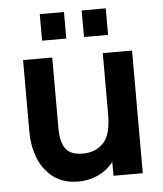

<svg xmlns="http://www.w3.org/2000/svg" viewBox="-52 -752 688 810"><g transform="rotate(-5 292.0 -347.0)"><path d="M249 11.5Q185 11.5 142.5 -20Q98.5 -54.5 79 -106Q59.5 -157.5 59.5 -214.5V-519.5H183V-217.5Q183 -163.5 203.2 -134Q223.5 -104.5 277 -104.5Q330 -104.5 363.5 -138.8Q397 -173 397 -261.5V-519.5H521V0H397V-58.5Q368 -22.5 329 -5.5Q290 11.5 249 11.5ZM249 -594H146.5V-706.5H249ZM426 -594H324V-706.5H426Z"/></g></svg>

Font: Acari Sans
Style: Bold
Weight: 700
Designer: Alfredo Marco Pradil and Stefan Peev (font) & Cristiano Sobral (main changes)
Foundry: Alfredo Marco Pradil and Stefan Peev (font) & Cristiano Sobral (main changes)
Version: Version 1.063; ttfautohint (v1.8.3)